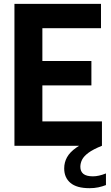

<svg xmlns="http://www.w3.org/2000/svg" viewBox="-20 -760 577 1001"><path d="M55.3 0V-740H506.5V-612.9H200.9V-127.1H511.5V0ZM161.8 -314.9V-441.9H456.5V-314.9ZM446.7 221.1Q380.1 221.1 347.4 193.6Q314.7 166.1 314.7 118.1Q314.7 86.8 329.3 60.2Q343.9 33.5 377.5 9.8Q411.1 -14 468 -37L511.5 0Q465.3 18.6 440.9 36.7Q416.6 54.9 407.7 73Q398.9 91.2 398.9 109.8Q398.9 133.6 414.5 146.4Q430.2 159.3 464.7 159.3Q479.6 159.3 496.2 155.6Q512.9 152 532.4 144.2V204.9Q513.2 212.3 492.4 216.7Q471.7 221.1 446.7 221.1Z"/></svg>

Font: Encode Sans SC Condensed Thin
Style: Regular
Weight: 100
Width: 3
Designer: Multiple Designers
Foundry: Impallari Type
Version: Version 3.002